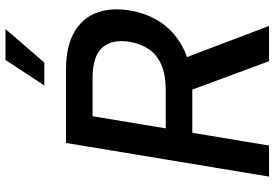

<svg xmlns="http://www.w3.org/2000/svg" viewBox="-168 -816 984 688"><g transform="rotate(-90 324.0 -472.0)"><path d="M35.2 0 155.8 -727.5H416.5Q501.5 -727.5 552.5 -698.2Q603.5 -668.9 622.6 -617.2Q641.6 -565.4 630.4 -499Q619.6 -432.1 583.3 -381.6Q546.9 -331.1 486.1 -303Q425.3 -274.9 340.3 -274.9H144.5L160.2 -370.1H345.2Q398.9 -370.1 435.1 -385.5Q471.2 -400.9 491.2 -429.9Q511.2 -459 518.1 -499Q528.3 -563 497.3 -597.7Q466.3 -632.3 387.7 -632.3H251.5L146.5 0ZM448.7 0 327.1 -328.6H450.2L575.2 0ZM361.8 -805.2 453.1 -944.3H564L443.8 -805.2Z"/></g></svg>

Font: Inter Medium
Style: Italic
Weight: 500
Italic angle: -9.3988°
Designer: Rasmus Andersson
Foundry: rsms
Version: Version 4.001;git-66647c0bb